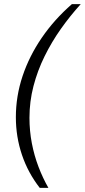

<svg xmlns="http://www.w3.org/2000/svg" viewBox="-20 -755 412 932"><path d="M173 157Q116 84 86.5 -3.5Q57 -91 57 -186Q57 -288 89.5 -385.5Q122 -483 183 -572Q244 -661 329 -735H372Q321 -679 276 -615.5Q231 -552 196.5 -482Q162 -412 142.5 -337Q123 -262 123 -183Q123 -120 134.5 -60Q146 0 167 55Q188 110 215 157Z"/></svg>

Font: Archivo SemiExpanded ExtraLight
Style: Italic
Weight: 250
Width: 6
Italic angle: -10°
Designer: Hector Gatti
Foundry: Omnibus-Type
Version: Version 2.001